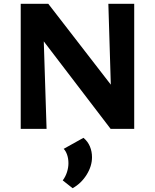

<svg xmlns="http://www.w3.org/2000/svg" viewBox="-20 -678 815 1010"><path d="M89 0V-658H204L225 0ZM624 0H562L138 -555L141 -658H234L623 -155ZM686 -658V0H570L550 -658ZM362 312 310 271Q325 251 332.5 227Q340 203 340 181Q340 156 333 136Q326 116 315 105L419 47Q442 66 453 92.5Q464 119 464 149Q464 196 435.5 241.5Q407 287 362 312Z"/></svg>

Font: Ysabeau Office ExtraBold
Style: Regular
Weight: 800
Designer: Christian Thalmann (Catharsis Fonts)
Version: Version 2.001;gftools[0.9.30]; featfreeze: tnum,lnum,ss02